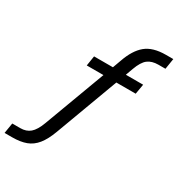

<svg xmlns="http://www.w3.org/2000/svg" viewBox="-240 -847 1082 1169"><g transform="rotate(30 301.5 -262.5)"><path d="M-31 189 -19 116H37Q79 116 106 93Q133 70 154 14L318 -427L334 -417H197L208 -487H356L335 -472L362 -546Q392 -632 441.5 -673Q491 -714 583 -714H634L622 -639H573Q527 -639 499 -617.5Q471 -596 450 -538L426 -472L414 -487H553L541 -417H389L409 -428L241 25Q218 87 189 123Q160 159 120 174Q80 189 22 189Z"/></g></svg>

Font: Nunito Sans 12pt Medium
Style: Italic
Weight: 500
Italic angle: -9°
Designer: Vernon Adams
Foundry: Vernon Adams
Version: Version 3.101;gftools[0.9.27]